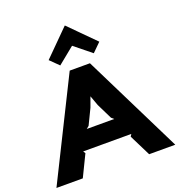

<svg xmlns="http://www.w3.org/2000/svg" viewBox="-192 -1309 1382 1471"><g transform="rotate(-20 499.5 -573.5)"><path d="M388.2 -345.2H611.8L591.8 -362.8L529.8 -488.8L500 -570.8L470.2 -488.8L409.2 -362.8ZM583 -810.1 983.9 0H771L684.1 -174.8L695.8 -192.9H303.2L314.9 -174.8L230 0H15.1L418 -810.1ZM502 -1147 707 -940.9 637.2 -872.1 500 -982.9 363.8 -872.1 293.9 -940.9 500 -1147Z"/></g></svg>

Font: Sinkin Sans 800 Black
Style: Regular
Weight: 900
Designer: Keith Bates
Foundry: K-Type
Version: Sinkin Sans (version 1.0)  by Keith Bates   •   © 2014   www